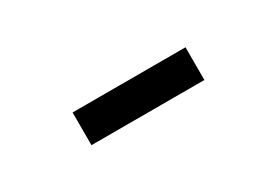

<svg xmlns="http://www.w3.org/2000/svg" viewBox="-8 -518 616 427"><g transform="rotate(-30 300.0 -304.0)"><path d="M155 -262V-346H445V-262Z"/></g></svg>

Font: IBM Plex Mono
Style: Regular
Weight: 400
Monospace: yes
Designer: Mike Abbink, Paul van der Laan, Pieter van Rosmalen
Foundry: Bold Monday
Version: Version 2.3